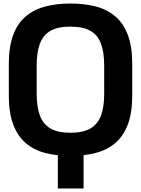

<svg xmlns="http://www.w3.org/2000/svg" viewBox="-20 -873 800 1089"><path d="M379 11Q300 11 236 -5.5Q172 -22 126 -61.5Q80 -101 55 -167Q30 -233 30 -332V-510Q30 -609 55 -675Q80 -741 126 -780Q172 -819 236 -836Q300 -853 379 -853Q458 -853 522.5 -836.5Q587 -820 633.5 -780.5Q680 -741 705 -675Q730 -609 730 -510V-332Q730 -233 705 -167Q680 -101 633.5 -61.5Q587 -22 522.5 -5.5Q458 11 379 11ZM308 196V-88H454V196ZM379 -120Q450 -120 492 -144Q534 -168 552.5 -217Q571 -266 571 -342V-500Q571 -577 552.5 -626Q534 -675 492 -698.5Q450 -722 379 -722Q309 -722 267 -698.5Q225 -675 206.5 -626Q188 -577 188 -500V-342Q188 -266 206.5 -217Q225 -168 267 -144Q309 -120 379 -120Z"/></svg>

Font: Matangi Black
Style: Regular
Weight: 900
Designer: Prashant Pant
Foundry: The Graphic Ant
Version: Version 3.002